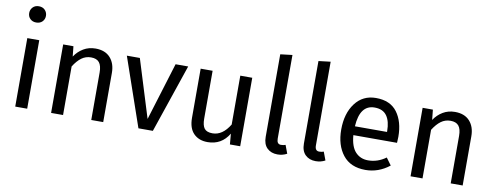

<svg xmlns="http://www.w3.org/2000/svg" viewBox="-64 -1112 3750 1455"><g transform="rotate(10 1810.5 -384.0)"><path d="M137 -655Q109 -655 91 -672.5Q73 -690 73 -717Q73 -743 90.5 -761.5Q108 -780 137 -780Q167 -780 184.5 -761.5Q202 -743 202 -717Q202 -691 184.5 -673Q167 -655 137 -655ZM184 0H92V-527H184Z M769 0H677V-365Q677 -418 657 -442.5Q637 -467 594 -467Q553 -467 521 -443.5Q489 -420 460 -374V0H368V-527H447L455 -449Q482 -490 523 -514.5Q564 -539 616 -539Q690 -539 729.5 -495Q769 -451 769 -378Z M1151 0H1040L858 -527H958L1096 -82L1233 -527H1330Z M1573 12Q1506 12 1466 -28.5Q1426 -69 1426 -149V-527H1518V-159Q1518 -107 1536 -83.5Q1554 -60 1599 -60Q1676 -60 1731 -151V-527H1823V0H1744L1737 -82Q1681 12 1573 12Z M2111 12Q2062 12 2031.5 -17.5Q2001 -47 2001 -104V-739L2093 -750V-106Q2093 -64 2125 -64Q2145 -64 2160 -70L2184 -6Q2151 12 2111 12Z M2405 12Q2356 12 2325.5 -17.5Q2295 -47 2295 -104V-739L2387 -750V-106Q2387 -64 2419 -64Q2439 -64 2454 -70L2478 -6Q2445 12 2405 12Z M2788 12Q2673 12 2614 -63Q2555 -138 2555 -258Q2555 -382 2614 -460.5Q2673 -539 2774 -539Q2884 -539 2937.5 -467Q2991 -395 2991 -279Q2991 -256 2989 -232H2653Q2660 -144 2698 -103.5Q2736 -63 2795 -63Q2869 -63 2932 -109L2972 -54Q2888 12 2788 12ZM2900 -300V-306Q2900 -382 2870 -424Q2840 -466 2776 -466Q2663 -466 2653 -300Z M3535 0H3443V-365Q3443 -418 3423 -442.5Q3403 -467 3360 -467Q3319 -467 3287 -443.5Q3255 -420 3226 -374V0H3134V-527H3213L3221 -449Q3248 -490 3289 -514.5Q3330 -539 3382 -539Q3456 -539 3495.5 -495Q3535 -451 3535 -378Z"/></g></svg>

Font: Trujillo
Style: Regular
Weight: 400
Designer: Fira Sans original fonts by bBox Type GmbH, Carrois Corporate GbR, & Edenspiekermann AG / Changes by Cristiano Sobral
Foundry: Fira Sans original fonts by bBox Type GmbH, Carrois Corporate GbR, & Edenspiekermann AG / Changes by Cristiano Sobral
Version: Version 4.301;October 17, 2021;FontCreator 14.0.0.2814 64-bi